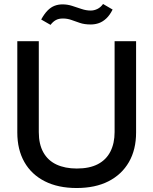

<svg xmlns="http://www.w3.org/2000/svg" viewBox="-20 -936 771 965"><path d="M365 9Q272 9 205 -25Q138 -59 102.5 -121.5Q67 -184 67 -270V-729H175V-272Q175 -211 198 -170Q221 -129 264 -109Q307 -89 366 -89Q430 -89 472 -111Q514 -133 535 -174.5Q556 -216 556 -272V-729H664V-270Q664 -184 628 -121.5Q592 -59 525.5 -25Q459 9 365 9ZM436 -813Q404 -813 381 -821Q358 -829 338 -836Q318 -843 296 -843Q275 -843 260.5 -835Q246 -827 234 -811L187 -838Q203 -867 219.5 -883.5Q236 -900 254.5 -907Q273 -914 294 -914Q319 -914 342.5 -906.5Q366 -899 389.5 -891Q413 -883 436 -883Q453 -883 469.5 -891Q486 -899 498 -916L546 -888Q532 -860 514.5 -843.5Q497 -827 477.5 -820Q458 -813 436 -813Z"/></svg>

Font: Mona Sans ExtraLight Medium
Style: Regular
Weight: 500
Version: Version 2.000